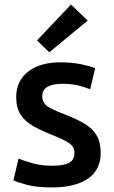

<svg xmlns="http://www.w3.org/2000/svg" viewBox="-20 -808 501 841"><path d="M208 13Q140 13 97.5 1.5Q55 -10 39 -18L61 -113Q87 -103 124 -92.5Q161 -82 209 -82Q256 -82 281 -94Q306 -106 306 -138Q306 -166 281.5 -182Q257 -198 201 -220Q158 -237 124 -256.5Q90 -276 70.5 -305.5Q51 -335 51 -383Q51 -453 103 -494Q155 -535 246 -535Q295 -535 335.5 -526.5Q376 -518 397 -509L375 -417Q355 -425 325.5 -433Q296 -441 251 -441Q212 -441 188.5 -428Q165 -415 165 -387Q165 -359 186.5 -343.5Q208 -328 261 -308Q316 -287 351.5 -265.5Q387 -244 404 -214Q421 -184 421 -138Q421 -64 365 -25.5Q309 13 208 13ZM196 -579 142 -631 291 -788 364 -718Z"/></svg>

Font: Ubuntu Sans SemiBold
Style: Regular
Weight: 600
Designer: Dalton Maag Ltd
Foundry: Dalton Maag Ltd
Version: Version 1.006; ttfautohint (v1.8.4.7-5d5b)